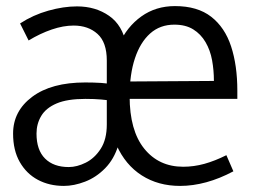

<svg xmlns="http://www.w3.org/2000/svg" viewBox="-20 -600 832 631"><path d="M190 11Q142 11 104.5 -9Q67 -29 45 -67.5Q23 -106 23 -161Q23 -235 86 -282Q149 -329 260 -329Q287 -329 312 -327.5Q337 -326 360 -321V-267Q335 -271 312.5 -273Q290 -275 261 -275Q201 -275 166 -260Q131 -245 115.5 -219Q100 -193 100 -161Q100 -107 128 -79Q156 -51 206 -51Q233 -51 262 -65.5Q291 -80 311 -111Q331 -142 331 -191V-401Q331 -461 300.5 -488.5Q270 -516 222 -516Q188 -516 150 -503Q112 -490 74 -467L46 -523Q89 -551 139 -565Q189 -579 233 -579Q294 -579 338.5 -548Q383 -517 395 -453L371 -454Q397 -512 444.5 -546Q492 -580 555 -580Q629 -580 674 -545Q719 -510 739.5 -447.5Q760 -385 760 -302V-275H370L371 -332L683 -334Q683 -369 677 -402Q671 -435 655.5 -461.5Q640 -488 615 -503.5Q590 -519 553 -519Q506 -519 473.5 -490Q441 -461 423.5 -408.5Q406 -356 406 -284Q406 -171 454 -111.5Q502 -52 582 -52Q617 -52 651.5 -61.5Q686 -71 724 -90L747 -37Q702 -13 658 -1Q614 11 572 11Q500 11 446 -23.5Q392 -58 363 -123H369Q355 -77 325.5 -47Q296 -17 259.5 -3Q223 11 190 11Z"/></svg>

Font: Yaldevi
Style: Regular
Weight: 400
Designer: Sol Matas, Rajitha Manaperi, Kosala Senevirathne
Foundry: Mooniak
Version: Version 1.100